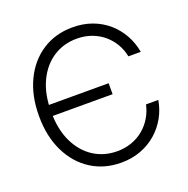

<svg xmlns="http://www.w3.org/2000/svg" viewBox="-132 -863 977 998"><g transform="rotate(-20 356.5 -364.0)"><path d="M373 10.3Q278.3 10.3 206.1 -36.4Q133.8 -83 93 -167.2Q52.2 -251.5 52.2 -363.3Q52.2 -475.6 92.8 -559.8Q133.3 -644 205.8 -690.9Q278.3 -737.8 373 -737.8Q431.6 -737.8 481.2 -719.5Q530.8 -701.2 568.6 -668Q606.4 -634.8 630.6 -591.1Q654.8 -547.4 663.6 -496.6H595.2Q587.4 -535.2 568.4 -567.4Q549.3 -599.6 520.5 -623.8Q491.7 -647.9 454.3 -661.4Q417 -674.8 373 -674.8Q300.3 -674.8 242.9 -637.5Q185.5 -600.1 152.3 -530.5Q119.1 -460.9 119.1 -363.3Q119.1 -265.6 152.3 -196.3Q185.5 -127 242.9 -89.8Q300.3 -52.7 373 -52.7Q417 -52.7 454.1 -66.2Q491.2 -79.6 520 -103.8Q548.8 -127.9 568.1 -160.2Q587.4 -192.4 595.7 -230.5H663.6Q655.3 -180.2 630.9 -136.5Q606.4 -92.8 568.6 -59.8Q530.8 -26.9 481.4 -8.3Q432.1 10.3 373 10.3ZM97.7 -339.8V-400.4H450.7V-339.8Z"/></g></svg>

Font: Inter 24pt Light
Style: Regular
Weight: 300
Designer: Rasmus Andersson
Foundry: rsms
Version: Version 4.001;git-66647c0bb